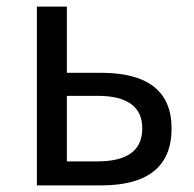

<svg xmlns="http://www.w3.org/2000/svg" viewBox="-20 -563 588 583"><path d="M92 -543H183V-342H286Q501 -342 501 -173Q501 0 286 0H92ZM276 -73Q412 -73 412 -173Q412 -272 276 -272H183V-73Z"/></svg>

Font: Source Han Sans K Regular
Style: Regular
Weight: 400
Designer: Ryoko NISHIZUKA  (kana & ideographs); Paul D. Hunt (Latin, Greek & Cyrillic); Wenlong ZHANG  (bopomofo); Sandoll Communi
Foundry: Adobe Systems Incorporated
Version: Version 1.00 July 18, 2014, initial release